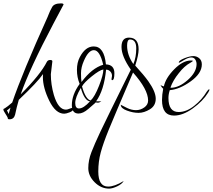

<svg xmlns="http://www.w3.org/2000/svg" viewBox="-42 -663 1256 1133"><path d="M267 -301 258 -225Q258 -164 276 -102Q302 -16 347 -16Q355 -16 367 -21Q379 -26 381 -26Q389 -26 389 -17Q389 -8 368.5 0Q348 8 337 8Q286 8 248.5 -69Q211 -146 211 -209Q211 -221 212 -226Q179 -178 69 -74Q56 -30 47 14Q40 41 14 41Q2 41 4 33Q1 25 -10.5 7.5Q-22 -10 -22 -16Q-22 -22 -15 -23Q3 -34 30 -58Q91 -236 239 -563Q241 -567 245 -578Q252 -597 265 -620Q276 -643 318 -643Q333 -643 333 -636Q333 -636 273 -523Q133 -258 80 -106Q197 -223 235 -299Q241 -309 254 -309Q267 -309 267 -301ZM20 -28 -1 -11Q4 -4 9 10Q17 -20 20 -28Z M616 -196 619 -215Q619 -231 608.5 -241.5Q598 -252 584 -252Q572 -130 525 -65H556Q543 -57 536.5 -57Q530 -57 527.5 -58Q525 -59 522 -59Q523 -58 516.5 -52.5Q510 -47 479 -20Q448 7 421 7Q382 7 382 -43Q382 -104 428 -168Q412 -207 412 -250.5Q412 -294 429 -326Q462 -389 511 -389Q573 -389 583 -283Q633 -281 633 -231Q633 -190 620 -190Q616 -190 616 -196ZM512 -367Q480 -367 453 -304Q436 -266 436 -231Q436 -196 439 -179Q500 -261 567 -281Q547 -367 512 -367ZM568 -253Q546 -250 499.5 -212.5Q453 -175 442 -153Q463 -77 493 -70Q517 -92 542.5 -157Q568 -222 568 -253ZM435 -144Q402 -88 402 -55.5Q402 -23 424 -23Q451 -23 489 -65Q456 -69 435 -144Z M833 -184Q877 -122 877 -80.5Q877 -39 842.5 -18Q808 3 775.5 3Q743 3 707 -10.5Q671 -24 671 -43L672 -46Q671 -45 674 -43Q681 -39 707.5 -26Q734 -13 760.5 -13Q787 -13 809.5 -29Q832 -45 832 -70Q832 -135 743 -235Q630 28 598.5 105.5Q567 183 552.5 236.5Q538 290 538 349Q538 438 596 438Q634 438 688 405Q678 423 649.5 436.5Q621 450 602 450Q554 450 516.5 412.5Q479 375 479 329Q479 283 497.5 235Q516 187 550 115Q584 43 730 -252Q675 -331 675 -386Q675 -441 719 -441Q776 -441 776 -372Q776 -338 756 -276Q808 -219 833 -184ZM745 -285Q762 -325 762 -377.5Q762 -430 725 -430Q708 -430 708 -394Q708 -338 745 -285Z M1193 -136Q1194 -136 1194 -133Q1194 -130 1186 -116Q1155 -66 1096 -23.5Q1037 19 985 19Q914 19 914 -73Q914 -104 921 -139Q912 -147 905 -161Q906 -160 910 -158.5Q914 -157 917.5 -155.5Q921 -154 925 -153Q935 -202 986 -254Q1037 -306 1085 -306Q1096 -306 1096 -303.5Q1096 -301 1082 -293Q1045 -273 1013 -231Q979 -189 964 -147L966 -145Q1014 -145 1066 -191Q1118 -237 1118 -285Q1118 -299 1110.5 -311.5Q1103 -324 1086 -324Q1069 -324 1043.5 -308.5Q1018 -293 1015.5 -293Q1013 -293 1013 -294Q1013 -306 1045.5 -319Q1078 -332 1098.5 -332Q1119 -332 1134 -319Q1149 -306 1149 -283Q1149 -230 1083.5 -183Q1018 -136 960 -131Q952 -107 952 -85Q952 -2 1012 -2Q1058 -2 1104 -38.5Q1150 -75 1178 -122Q1187 -136 1193 -136Z"/></svg>

Font: Ruthie
Style: Regular
Weight: 400
Designer: Robert E. Leuschke
Foundry: Robert E. Leuschke
Version: Version 1.003